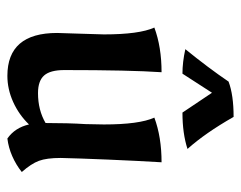

<svg xmlns="http://www.w3.org/2000/svg" viewBox="-88 -570 668 533"><g transform="rotate(90 246.5 -303.0)"><path d="M71 -127 73 -190 75 -257Q75 -355 56 -397Q110 -417 180 -417Q174 -329 174 -147Q174 -108 189 -91Q204 -74 238 -74Q285 -74 321 -95Q321 -158 324 -206L325 -257Q325 -355 306 -397Q360 -417 430 -417Q426 -351 422.5 -267.5Q419 -184 418 -137Q418 -98 426 -76.5Q434 -55 457 -29Q437 -13 413 -2.5Q389 8 364 11Q334 -10 325 -49Q298 -21 262.5 -5Q227 11 190 11Q71 11 71 -127ZM116 -483Q168 -547 206 -603Q243 -617 304 -617Q349 -538 393 -489Q350 -475 292 -475L237 -557L184 -475Q152 -475 116 -483Z"/></g></svg>

Font: Mirza Medium
Style: Regular
Weight: 500
Designer: Arabic design by Kourosh Beigpour, Latin design by Eduardo Tunni, engineering by Lasse Fister
Version: Version 1.0010g